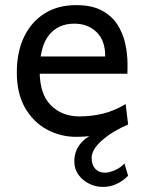

<svg xmlns="http://www.w3.org/2000/svg" viewBox="-20 -528 575 758"><path d="M482.9 -236.8H119.6V-305.2H395.5Q395.5 -368.2 361.1 -401.4Q326.7 -434.6 273.4 -434.6Q209.5 -434.6 173.1 -389.2Q136.7 -343.8 136.7 -246.6Q136.7 -156.2 180.9 -112.3Q225.1 -68.4 293 -68.4Q340.3 -68.4 386 -79.3Q431.6 -90.3 476.1 -117.2L485.8 -36.6Q428.7 -9.8 383.1 1.2Q337.4 12.2 280.8 12.2Q218.8 12.2 165.3 -16.6Q111.8 -45.4 79.1 -102.1Q46.4 -158.7 46.4 -241.7Q46.4 -322.8 75 -382.3Q103.5 -441.9 156 -474.9Q208.5 -507.8 280.8 -507.8Q341.3 -507.8 380.6 -487.3Q419.9 -466.8 442.4 -432.6Q464.8 -398.4 474.1 -357.2Q483.4 -315.9 483.4 -274.9Q483.4 -268.6 483.4 -256.1Q483.4 -243.7 482.9 -236.8ZM351.6 -1 485.8 -36.6Q423.8 -9.8 382.8 26.1Q341.8 62 341.8 95.2Q341.8 122.6 356 138.2Q370.1 153.8 395.5 153.8Q411.1 153.8 434.3 143.6Q457.5 133.3 471.2 117.2L485.8 166Q441.9 210 385.7 210Q357.4 210 331.5 197Q305.7 184.1 289.6 161.6Q273.4 139.2 273.4 109.9Q273.4 71.8 293.5 44.4Q313.5 17.1 351.6 -1Z"/></svg>

Font: Andika LitF DSA DSG
Style: Regular
Weight: 400
Designer: Victor Gaultney, Annie Olsen, Julie Remington, Don Collingsworth, Eric Hays, Becca Hirsbrunner
Foundry: SIL International
Version: Version 6.200 ; LitF DSA DSG; ttfautohint (v1.8.3.10-c5d8)